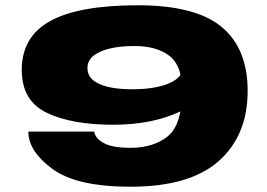

<svg xmlns="http://www.w3.org/2000/svg" viewBox="-20 -701 1014 728"><path d="M475 7Q271 7 179.2 -60.2Q87.5 -127.5 87.5 -202H337Q342 -175 374.8 -157.8Q407.5 -140.5 474 -140.5Q562 -140.5 616.5 -184.5Q652 -213.5 664 -278.5Q557 -228 409.5 -228Q251.5 -228 157 -273.5Q62.5 -319 62.5 -436Q62.5 -562 170.8 -621.5Q279 -681 502.5 -681Q721.5 -681 820.2 -599Q919 -517 919 -356.5Q919 -187.5 809.2 -90.2Q699.5 7 475 7ZM664.5 -417.5Q653 -466.5 621.5 -490Q572 -526.5 491 -526.5Q409 -526.5 360.2 -505Q311.5 -483.5 311.5 -443Q311.5 -403 356.2 -382.8Q401 -362.5 481.5 -362.5Q560.5 -362.5 613.5 -382Q650 -396 664.5 -417.5Z"/></svg>

Font: Anybody UltraExpanded ExtraBold
Style: Regular
Weight: 800
Width: 9
Designer: Tyler Finck
Foundry: Etcetera Type Company
Version: Version 1.010; ttfautohint (v1.8.3) -l 8 -r 50 -G 200 -x 14 